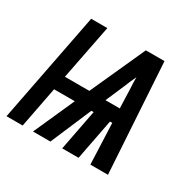

<svg xmlns="http://www.w3.org/2000/svg" viewBox="-149 -666 820 803"><g transform="rotate(30 261.0 -265.0)"><path d="M-28 0 75 -530H153L101 -265H219L339 -530H429L462 0H377L369 -197H358L320 0H241L279 -197H268L184 0H100L188 -197H88L50 0ZM297 -265H366L363 -353Q362 -368 361.5 -383Q361 -398 361 -413Q354 -398 347.5 -383Q341 -368 335 -353Z"/></g></svg>

Font: Lode Dark Term
Style: Bold Italic
Weight: 700
Italic angle: -11°
Monospace: yes
Designer: Belleve Invis
Foundry: Belleve Invis
Version: Version 29.2.0